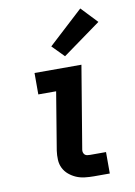

<svg xmlns="http://www.w3.org/2000/svg" viewBox="-87 -834 625 891"><g transform="rotate(-10 225.0 -389.0)"><path d="M282 0Q261 0 239.5 -2.5Q218 -5 199.5 -13Q181 -21 165.5 -34Q150 -47 141 -65Q132 -83 131 -104.5Q130 -126 133 -147L178 -419H94V-520H315L250 -130Q249 -124 251 -117.5Q253 -111 257.5 -107Q262 -103 268.5 -102Q275 -101 282 -101H357V0ZM247 -572 192 -628 355 -778 427 -702Z"/></g></svg>

Font: Zed Sans Extended
Style: Bold Italic
Weight: 700
Width: 7
Italic angle: -9°
Designer: Belleve Invis
Foundry: Belleve Invis
Version: Version 1.0.0; ttfautohint (v1.8.4)